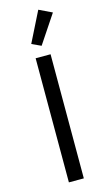

<svg xmlns="http://www.w3.org/2000/svg" viewBox="-142 -996 584 1043"><g transform="rotate(-15 150.0 -474.5)"><path d="M108 -698H192V0H108ZM157 -755 105 -779 190 -949 263 -914Z"/></g></svg>

Font: iA Writer Quattro V
Style: Regular
Weight: 400
Designer: Mike Abbink, Paul van der Laan, Pieter van Rosmalen, Oliver Reichenstein
Foundry: Information Architects Inc.
Version: Version 2.000